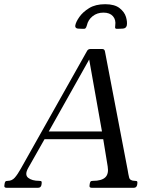

<svg xmlns="http://www.w3.org/2000/svg" viewBox="-55 -893 717 913"><path d="M552 -85Q555 -65 559 -49Q563 -33 587 -33Q596 -33 597.5 -29.5Q599 -26 598 -20L597 -13Q594 0 581 0H381Q368 0 371 -13L372 -20Q373 -26 375.5 -29.5Q378 -33 387 -33Q428 -33 445.5 -49.5Q463 -66 457 -102L433 -249L456 -231H139L168 -251L79 -94Q61 -62 79 -47.5Q97 -33 132 -33Q141 -33 142.5 -29.5Q144 -26 143 -20L142 -13Q139 0 126 0H-24Q-37 0 -34 -13L-33 -20Q-32 -26 -29.5 -29.5Q-27 -33 -18 -33Q2 -33 15.5 -48.5Q29 -64 44 -91L358 -649Q363 -660 375 -660H431Q442 -660 444 -649ZM173 -261V-268H435L432 -256L365 -633H382ZM445 -873Q490 -873 513.5 -854.5Q537 -836 544 -812.5Q551 -789 548 -772Q546 -765 542 -761.5Q538 -758 530 -757Q527 -757 519.5 -756.5Q512 -756 507 -756Q497 -755 494 -758Q491 -761 493 -772Q497 -799 482 -816Q467 -833 437 -833Q407 -833 385.5 -816Q364 -799 358 -772Q355 -761 351 -758Q347 -755 337 -756Q332 -756 325 -756.5Q318 -757 315 -757Q301 -759 303 -772Q306 -789 322.5 -812.5Q339 -836 369 -854.5Q399 -873 445 -873Z"/></svg>

Font: Young Serif Light
Style: Italic
Weight: 300
Italic angle: -10.979°
Designer: Bastien Sozeau
Foundry: NBR — Bastien Sozeau
Version: Version 5.001